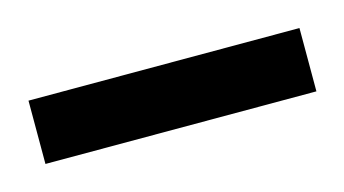

<svg xmlns="http://www.w3.org/2000/svg" viewBox="-40 -676 299 167"><g transform="rotate(-15 110.0 -592.5)"><path d="M-12 -564V-621H232V-564Z"/></g></svg>

Font: Zilla Slab Regular Highlight
Style: Regular
Weight: 410
Designer: Typotheque Type Foundry
Foundry: Typotheque type foundry
Version: Version 1.0; 2017